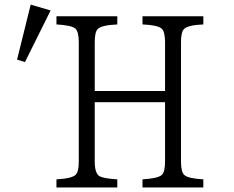

<svg xmlns="http://www.w3.org/2000/svg" viewBox="-20 -832 1040 852"><path d="M55.7 -567.4 116.2 -811.5 204.6 -785.6 90.8 -556.6ZM230.5 -723.6V-759.8H500.5V-723.6Q429.7 -720.2 413.6 -703.1Q400.4 -689.5 400.4 -645V-428.2H712.4V-645Q712.4 -691.4 697.3 -705.1Q679.2 -720.7 612.3 -723.6V-759.8H882.3V-723.6Q813.5 -720.7 796.4 -703.1Q783.2 -689.5 783.2 -645V-115.2Q783.2 -67.4 798.3 -55.2Q814.9 -40 882.3 -36.1V0H612.3V-36.1Q683.6 -40.5 698.7 -56.6Q712.4 -70.3 712.4 -115.2V-378.4H400.4V-115.2Q400.4 -61 423.3 -49.3Q441.4 -40 500.5 -36.1V0H230.5V-36.1Q298.8 -39.6 315.9 -56.6Q329.6 -69.8 329.6 -115.2V-645Q329.6 -691.4 314.5 -705.1Q298.3 -719.7 230.5 -723.6Z"/></svg>

Font: BIZ UDPMincho
Style: Regular
Weight: 400
Designer: TypeBank Co., Ltd.
Foundry: Morisawa Inc.
Version: Version 1.06